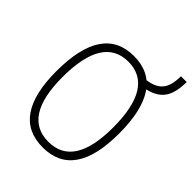

<svg xmlns="http://www.w3.org/2000/svg" viewBox="-229 -928 1059 1059"><g transform="rotate(45 300.0 -398.5)"><path d="M293 9.8Q48.8 9.8 48.8 -341.8Q48.8 -703.1 293 -703.1Q537.1 -703.1 537.1 -341.8Q537.1 9.8 293 9.8ZM293 -34.2Q490.2 -34.2 490.2 -341.8Q490.2 -659.2 293 -659.2Q95.7 -659.2 95.7 -341.8Q95.7 -34.2 293 -34.2ZM426.8 -612.8 417 -654.3 446.3 -659.2Q502.9 -668.9 528.8 -703.1Q554.7 -737.3 554.7 -807.1H599.6Q599.6 -718.3 565.4 -674.3Q531.2 -630.4 456.1 -617.7Z"/></g></svg>

Font: Cascadia Code NF ExtraLight
Style: Regular
Weight: 200
Monospace: yes
Designer: Aaron Bell
Foundry: Saja Typeworks
Version: Version 2404.023; ttfautohint (v1.8.4)